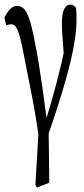

<svg xmlns="http://www.w3.org/2000/svg" viewBox="-24 -576 372 853"><path d="M133.3 245.6 150.9 -55.2 149.9 47.4Q136.7 -54.2 117.9 -149.2Q99.1 -244.1 81.1 -335.9Q71.8 -385.3 63.7 -414.3Q55.7 -443.4 47.1 -455.8Q38.6 -468.3 25.9 -468.3Q21 -468.3 15.4 -467Q9.8 -465.8 3.4 -463.4L-4.4 -499Q7.3 -520.5 20.8 -535.2Q34.2 -549.8 52.7 -549.8Q66.9 -549.8 79.6 -539.6Q92.3 -529.3 105 -494.6Q117.7 -460 130.9 -387.7Q139.2 -349.1 147.5 -298.3Q155.8 -247.6 165.3 -180.9Q174.8 -114.3 186 -27.3L191.9 -21.5L194.8 235.8L140.1 257.3ZM187.5 29.8 172.4 -18.6Q189 -71.3 201.9 -116Q214.8 -160.6 226.1 -203.1Q237.3 -245.6 247.8 -290.3Q258.3 -335 268.6 -386.7L262.7 -291Q258.3 -351.1 255.4 -386.5Q252.4 -421.9 251.7 -441.4Q251 -460.9 251 -474.1Q251 -515.1 261 -535.4Q271 -555.7 287.6 -555.7Q297.4 -555.7 302.7 -551.5Q308.1 -547.4 313.5 -541.5Q314.9 -531.7 315.4 -520.5Q315.9 -509.3 315.9 -488.3Q315.9 -439 304.7 -376.2Q293.5 -313.5 274.2 -243.4Q254.9 -173.3 232.4 -103Q210 -32.7 187.5 29.8Z"/></svg>

Font: Scarab Serif
Style: Condensed
Weight: 400
Designer: John Roberts
Foundry: Scarab
Version: 1.0